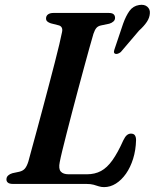

<svg xmlns="http://www.w3.org/2000/svg" viewBox="-20 -753 634 786"><path d="M334 0H33.5Q18 0 11.8 -5.8Q5.5 -11.5 6.5 -20.5Q7 -29 13.8 -35Q20.5 -41 31 -44L59 -50Q74 -53.5 82 -63Q90 -72.5 96 -91.5Q101.5 -112 110.8 -146Q120 -180 131.8 -223Q143.5 -266 156 -313.2Q168.5 -360.5 181 -407.5Q193.5 -454.5 204.2 -496.5Q215 -538.5 222.8 -571.2Q230.5 -604 234 -622Q236.5 -633.5 232.5 -640.5Q228.5 -647.5 219.5 -649.5L188 -657.5Q179 -660.5 173.8 -665Q168.5 -669.5 168.5 -677.5Q168.5 -688 176.5 -694Q184.5 -700 199.5 -700H424.5Q439.5 -700 445.2 -694.5Q451 -689 451 -680Q451 -671 444.2 -665Q437.5 -659 427.5 -656L394 -649Q381.5 -646.5 374.8 -638.8Q368 -631 362.5 -614.5Q355.5 -591 345.5 -555Q335.5 -519 323.8 -475.8Q312 -432.5 299.5 -385.8Q287 -339 275 -293.2Q263 -247.5 252.8 -207.2Q242.5 -167 235 -136.2Q227.5 -105.5 224.5 -89Q219 -62 228.8 -50.8Q238.5 -39.5 261.5 -39.5H335Q368.5 -39.5 393.5 -53Q418.5 -66.5 440.2 -97Q462 -127.5 485 -179Q492 -193.5 499.5 -199.8Q507 -206 516 -206Q527.5 -206 532.2 -199Q537 -192 537 -179.5Q536 -138.5 525 -103.2Q514 -68 495.8 -42Q477.5 -16 454.5 -1.5Q431.5 13 406 13Q394.5 13 384.5 9.8Q374.5 6.5 363 3.2Q351.5 0 334 0ZM484 -656Q495.5 -688 510 -708.2Q524.5 -728.5 549.5 -732.5Q571 -736 583 -725.5Q595 -715 593.5 -698.5Q592.5 -680.5 581.2 -663.5Q570 -646.5 549 -627.5L474.5 -540Q469 -535.5 462.5 -533.2Q456 -531 451 -533Q446 -536 446.5 -541.5Q447 -547 449.5 -553.5Z"/></svg>

Font: Fraunces Medium
Style: Italic
Weight: 500
Italic angle: -16°
Version: Version 1.000;[b76b70a41]